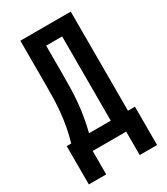

<svg xmlns="http://www.w3.org/2000/svg" viewBox="-215 -828 931 1072"><g transform="rotate(-30 250.0 -292.0)"><path d="M30 151V-96H59Q72 -140 80.5 -185Q89 -230 93.5 -276Q98 -322 99 -367.5Q100 -413 100 -459V-735H425V-96H470V151H358V0H142V151ZM174 -96H314V-639H211V-459Q211 -414 210 -368Q209 -322 205 -276.5Q201 -231 193 -185.5Q185 -140 174 -96Z"/></g></svg>

Font: Iosevka Custom
Style: Bold
Weight: 700
Monospace: yes
Designer: Belleve Invis
Foundry: Belleve Invis
Version: Version 30.3.3; ttfautohint (v1.8.3)